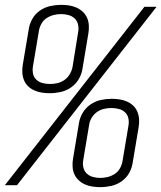

<svg xmlns="http://www.w3.org/2000/svg" viewBox="-28 -763 665 791"><path d="M177 -379Q160 -379 144 -381.5Q128 -384 113.5 -390.5Q99 -397 88 -407.5Q77 -418 71 -432.5Q65 -447 64 -463.5Q63 -480 66 -497L90 -640Q93 -663 104.5 -684Q116 -705 136 -719Q156 -733 179 -738Q202 -743 224 -743Q241 -743 257 -740.5Q273 -738 287.5 -731.5Q302 -725 313.5 -714Q325 -703 331 -689Q337 -675 338 -658.5Q339 -642 336 -625L312 -481Q309 -459 297 -438Q285 -417 265 -403Q245 -389 222 -384Q199 -379 177 -379ZM42 0H-8L567 -735H617ZM178 -417Q193 -417 208.5 -420.5Q224 -424 237.5 -433.5Q251 -443 259.5 -457.5Q268 -472 271 -488L294 -631Q297 -647 293.5 -662Q290 -677 279.5 -687Q269 -697 254 -701Q239 -705 224 -705Q208 -705 192.5 -701Q177 -697 163.5 -688Q150 -679 142 -664Q134 -649 132 -634L108 -491Q105 -475 108 -460Q111 -445 121.5 -435Q132 -425 147 -421Q162 -417 178 -417ZM385 8Q368 8 352 5.5Q336 3 321.5 -3.5Q307 -10 295.5 -21Q284 -32 278 -46Q272 -60 271 -76.5Q270 -93 273 -110L297 -254Q300 -276 312 -297Q324 -318 344 -332Q364 -346 387 -351Q410 -356 432 -356Q449 -356 465 -353.5Q481 -351 495.5 -344.5Q510 -338 521 -327.5Q532 -317 538 -302.5Q544 -288 545 -271.5Q546 -255 543 -238L519 -95Q516 -72 504.5 -51Q493 -30 473 -16Q453 -2 430 3Q407 8 385 8ZM385 -30Q401 -30 416.5 -34Q432 -38 445.5 -47Q459 -56 467 -71Q475 -86 477 -101L501 -244Q504 -260 501 -275Q498 -290 487.5 -300Q477 -310 462 -314Q447 -318 431 -318Q416 -318 400.5 -314.5Q385 -311 371.5 -301.5Q358 -292 349.5 -277.5Q341 -263 339 -247L315 -104Q312 -88 315.5 -73Q319 -58 329.5 -48Q340 -38 355 -34Q370 -30 385 -30Z"/></svg>

Font: Iosevka Aile XLt Obl
Style: Regular
Weight: 200
Italic angle: -9°
Designer: Belleve Invis
Foundry: Belleve Invis
Version: Version 31.1.0; ttfautohint (v1.8.4)